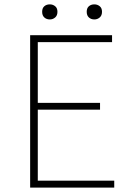

<svg xmlns="http://www.w3.org/2000/svg" viewBox="-20 -859 602 879"><path d="M208 -770Q222 -770 232.5 -779Q243 -788 243 -805Q243 -822 232.5 -830.5Q222 -839 208 -839Q193 -839 183 -830.5Q173 -822 173 -805Q173 -788 183 -779Q193 -770 208 -770ZM412 -770Q426 -770 436.5 -779Q447 -788 447 -805Q447 -822 436.5 -830.5Q426 -839 412 -839Q397 -839 387 -830.5Q377 -822 377 -805Q377 -788 387 -779Q397 -770 412 -770ZM493 -698H118V0H503V-32H153V-357H438V-388H153V-666H493Z"/></svg>

Font: Spoqa Han Sans Neo Thin
Style: Regular
Weight: 100
Designer: [Spoqa Han Sans Neo] Dong-huui Kim  Younghwa Kang  Yujin Lee  [Noto Sans] Ryoko NISHIZUKA  (kana & ideographs); Paul D. 
Foundry: Spoqa (http://www.spoqa-han-sans.com)
Version: Version 1.100;hotconv 1.0.109;makeotfexe 2.5.65596